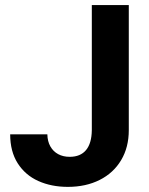

<svg xmlns="http://www.w3.org/2000/svg" viewBox="-20 -727 588 757"><path d="M487.8 -707V-213.8Q487.8 -146.2 457.6 -95.6Q427.5 -45 373 -17.6Q318.6 9.8 247.6 9.8Q182.4 9.8 131 -13.4Q79.6 -36.5 49.8 -83.2Q20.1 -129.9 20.1 -197.4H166.7Q167.2 -169.8 178.5 -149.8Q189.8 -129.8 209.3 -119.3Q228.8 -108.7 254.8 -108.7Q297.2 -108.7 319.3 -135.4Q341.4 -162.1 342 -213.8V-707Z"/></svg>

Font: Pretendard JP Variable
Style: Regular
Weight: 400
Designer: Base glyphs from Inter by Rasmus Andersson; Hangul glyphs from Noto Sans CJK(Source Han Sans) by Jang Soo-young and Kang
Foundry: Kil Hyung-jin
Version: Version 1.307;Glyphs 3.2 (3192)